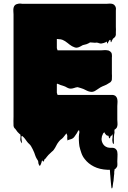

<svg xmlns="http://www.w3.org/2000/svg" viewBox="-20 -721 707 1064"><path d="M604 37V29Q604 30 603.5 26.5Q603 23 603 24Q603 23 602 22Q602 26 600 28Q597 33 593 34Q591 37 590.5 40.5Q590 44 588 46Q588 46 584 43Q583 40 582.5 36.5Q582 33 580 31Q573 32 568.5 27Q564 22 561 18V17Q561 17 560.5 16.5Q560 16 560 15Q560 14 558 12Q558 12 557.5 12Q557 12 557 13Q556 13 555 14.5Q554 16 555 15L552 18Q550 20 550 22Q548 26 548 27Q547 28 547 29L545 34Q545 35 544.5 37Q544 39 544 41Q541 53 546 67Q554 89 576 96Q581 97 584.5 97.5Q588 98 590 98H603Q610 98 616 101Q618 102 620.5 104Q623 106 625 109Q628 113 629 117Q629 118 629.5 118.5Q630 119 630 121Q632 133 631 146.5Q630 160 630 173Q630 180 630.5 187.5Q631 195 629 202L626 207Q626 207 626 207.5Q626 208 625 208Q625 209 623 211Q620 215 615 217L614 226Q614 229 613 230V243Q612 245 612 249L609 282Q608 284 608 286.5Q608 289 607 292Q606 296 606 299.5Q606 303 605 307Q605 316 602 321Q601 324 600 323Q598 323 597.5 319Q597 315 597 314Q596 311 596 307Q595 296 593.5 280Q592 264 591 249Q591 250 590.5 245.5Q590 241 590 237Q590 233 589.5 229Q589 225 589 224V220H576Q532 218 500.5 202Q469 186 450 161Q438 147 431 127Q424 107 420 89L418 72Q418 68 417.5 63.5Q417 59 417 55V46Q417 41 417 35Q417 29 418 24Q419 21 419 17.5Q419 14 420 11L418 0Q414 2 411 7.5Q408 13 406 17Q399 27 392.5 36.5Q386 46 374 50Q374 50 367 52Q360 54 358 55Q357 56 355.5 57Q354 58 354 57Q352 46 352.5 41.5Q353 37 353 32.5Q353 28 348 18Q347 19 346.5 20Q346 21 345 22Q341 26 338 31Q335 36 330 41Q327 45 323.5 47.5Q320 50 316 53Q313 56 310 59Q307 62 305 65Q297 75 291.5 86.5Q286 98 278 109Q274 115 268 119Q263 124 258 128.5Q253 133 248 138Q244 142 240 147.5Q236 153 232 158Q230 160 229 160L226 163Q225 165 224.5 168Q224 171 222 173Q219 177 217 172Q215 167 214 168Q212 169 211.5 173Q211 177 210 179Q210 180 207 187.5Q204 195 202 197Q199 199 197 195Q196 193 195 190Q194 187 193 185Q191 172 191.5 172.5Q192 173 188 165L187 164Q187 164 187 163.5Q187 163 186 163Q182 157 179 150Q176 143 174 137Q173 133 171.5 129.5Q170 126 169 123Q165 114 161 105.5Q157 97 152 89Q148 82 141.5 76.5Q135 71 130 64Q128 62 127 60Q124 56 119 49Q114 42 106 35Q104 33 102 32Q98 33 98.5 42Q99 51 100.5 60Q102 69 102 72Q102 75 96 65Q91 56 93 45.5Q95 35 93 25Q89 21 86 19L77 10Q74 6 71.5 2.5Q69 -1 66 -5Q65 -6 64 -7.5Q63 -9 61 -10L57 -16Q57 -17 56.5 -18Q56 -19 56 -20Q55 -21 55 -23Q54 -36 54.5 -49.5Q55 -63 55 -76V-641Q55 -650 54 -660.5Q53 -671 56 -681Q61 -696 76 -699Q82 -701 85 -701Q90 -701 94.5 -701Q99 -701 103 -700H572Q580 -701 588.5 -701Q597 -701 604 -699Q613 -696 616 -690Q620 -686 621 -681Q623 -677 622.5 -672Q622 -667 622 -662V-572Q622 -565 622.5 -557.5Q623 -550 622 -542V-527Q621 -525 620.5 -523Q620 -521 619 -519Q618 -518 617 -516Q616 -514 617 -516L611 -510Q609 -508 607 -508L602 -499L600 -496Q599 -495 599 -493.5Q599 -492 598 -490Q598 -490 598 -489.5Q598 -489 597 -489Q597 -487 595 -487Q593 -488 593 -494Q593 -499 591 -500Q590 -501 589 -500Q588 -499 587 -499Q584 -496 582.5 -492.5Q581 -489 579 -486Q578 -485 577.5 -482Q577 -479 575 -480Q573 -482 573 -485Q573 -488 571 -490Q570 -491 569 -489.5Q568 -488 567 -488Q565 -486 563 -486Q559 -484 555.5 -483Q552 -482 547 -481Q538 -478 527 -482Q525 -484 521 -484Q519 -485 516 -485L506 -484Q502 -484 494.5 -485Q487 -486 479 -486Q475 -483 469.5 -480.5Q464 -478 459 -476L439 -471Q432 -467 423.5 -462.5Q415 -458 407 -457Q400 -456 392.5 -459Q385 -462 379 -465Q366 -473 353.5 -483.5Q341 -494 327 -500Q318 -504 304 -504H303Q306 -504 301.5 -504.5Q297 -505 295 -505V-454L299 -442H539Q547 -442 557 -443Q567 -444 576 -442Q580 -442 582 -441L587 -438Q591 -437 595 -431Q597 -430 597.5 -428Q598 -426 599 -424Q599 -423 599.5 -421.5Q600 -420 600 -418Q601 -410 600 -401V-313Q600 -311 600.5 -300.5Q601 -290 600 -283Q600 -278 598.5 -274.5Q597 -271 595 -269Q594 -268 593 -266.5Q592 -265 590 -264Q589 -263 588 -263Q586 -262 584 -260.5Q582 -259 580 -258Q570 -251 559 -247Q548 -243 537 -237Q524 -229 509.5 -219Q495 -209 478 -213Q468 -215 459.5 -219.5Q451 -224 442 -228Q434 -231 426 -233.5Q418 -236 410 -238Q400 -237 389.5 -233Q379 -229 367 -230Q357 -232 350 -236.5Q343 -241 334 -244Q330 -246 325 -247Q320 -248 315 -250Q313 -251 310.5 -252Q308 -253 306 -254Q305 -254 304.5 -254.5Q304 -255 303 -255Q301 -255 299 -257H296L295 -254V-207L299 -195H603Q609 -195 615 -192Q617 -192 620 -189Q628 -182 630 -171Q632 -161 631 -151Q630 -141 630 -133V-58Q630 -50 631 -40.5Q632 -31 630 -22Q629 -19 627.5 -15Q626 -11 623 -9Q620 -5 615 -3Q615 1 614 3Q614 8 614.5 12.5Q615 17 613 21Q612 24 612 30Q611 37 611 44Q611 51 611 59V72Q611 75 610 76Q608 79 607 75Q604 72 604 67Q602 59 602.5 51.5Q603 44 604 37Z"/></svg>

Font: Rubik Wet Paint
Style: Regular
Weight: 400
Designer: Hubert and Fischer, NaN
Foundry: Hubert and Fischer, NaN
Version: Version 2.200